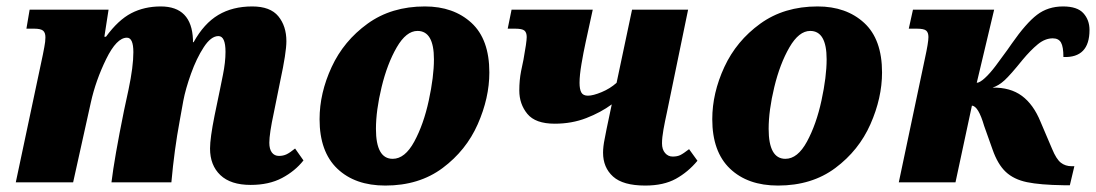

<svg xmlns="http://www.w3.org/2000/svg" viewBox="-20 -566 3402 596"><path d="M632 -105Q632 -137 646 -207L663 -289Q664 -294 672 -333.5Q680 -373 680 -405Q680 -454 658 -454Q635 -454 612.5 -419.5Q590 -385 573 -337.5Q556 -290 549 -253L538 -192Q521 -101 512 0H326Q335 -75 365 -223L379 -288Q394 -359 394 -404Q394 -449 374 -449Q342 -449 309.5 -382.5Q277 -316 262 -248L207 0H29L113 -396Q114 -402 117.5 -419.5Q121 -437 121 -450Q121 -465 113.5 -471Q106 -477 86 -477H62L72 -536H317L304 -452H309Q347 -504 387.5 -525Q428 -546 479 -546Q575 -546 579 -443V-435H581Q613 -493 657.5 -519.5Q702 -546 763 -546Q819 -546 844 -515.5Q869 -485 869 -438Q869 -403 850 -315L830 -216Q816 -151 816 -123Q816 -103 824 -92.5Q832 -82 846 -82Q859 -82 869.5 -87Q880 -92 896 -105L922 -68Q896 -35 855.5 -13.5Q815 8 758 8Q696 8 664 -22.5Q632 -53 632 -105Z M972 -196Q972 -277 1009.5 -358Q1047 -439 1121 -492.5Q1195 -546 1299 -546Q1388 -546 1443.5 -495Q1499 -444 1499 -341Q1499 -262 1463 -180.5Q1427 -99 1354 -44.5Q1281 10 1176 10Q1082 10 1027 -42.5Q972 -95 972 -196ZM1327 -382Q1327 -470 1276 -470Q1241 -470 1211.5 -419Q1182 -368 1164.5 -295.5Q1147 -223 1147 -166Q1147 -73 1199 -73Q1237 -73 1266 -126.5Q1295 -180 1311 -254Q1327 -328 1327 -382Z M1852 -92Q1852 -111 1857 -135Q1862 -159 1863 -166L1879 -242Q1845 -217 1800 -199.5Q1755 -182 1702 -182Q1642 -182 1617 -212.5Q1592 -243 1592 -285Q1592 -317 1597.5 -345Q1603 -373 1605 -381Q1615 -436 1615 -451Q1615 -465 1608 -471Q1601 -477 1579 -477H1556L1568 -536H1820L1798 -435Q1791 -403 1785 -367.5Q1779 -332 1779 -309Q1779 -289 1784.5 -279Q1790 -269 1805 -269Q1821 -269 1847.5 -280Q1874 -291 1894 -309L1942 -536H2116L2050 -216Q2044 -189 2039.5 -164Q2035 -139 2035 -121Q2035 -102 2044.5 -91Q2054 -80 2068 -80Q2082 -80 2091.5 -84.5Q2101 -89 2119 -103L2145 -67Q2116 -32 2078 -11Q2040 10 1983 10Q1914 10 1883 -18Q1852 -46 1852 -92Z M2191 -196Q2191 -277 2228.5 -358Q2266 -439 2340 -492.5Q2414 -546 2518 -546Q2607 -546 2662.5 -495Q2718 -444 2718 -341Q2718 -262 2682 -180.5Q2646 -99 2573 -44.5Q2500 10 2395 10Q2301 10 2246 -42.5Q2191 -95 2191 -196ZM2546 -382Q2546 -470 2495 -470Q2460 -470 2430.5 -419Q2401 -368 2383.5 -295.5Q2366 -223 2366 -166Q2366 -73 2418 -73Q2456 -73 2485 -126.5Q2514 -180 2530 -254Q2546 -328 2546 -382Z M3061 -102 3035 -175Q3017 -237 2997 -238L2946 0H2770L2851 -384Q2862 -434 2862 -451Q2862 -465 2855 -471Q2848 -477 2826 -477H2801L2814 -536H3066L3012 -309Q3021 -309 3037 -323.5Q3053 -338 3071 -362L3107 -411L3121 -431Q3165 -494 3199 -520Q3233 -546 3280 -546Q3324 -546 3343 -525Q3362 -504 3362 -473Q3362 -386 3281 -389Q3281 -421 3273.5 -434Q3266 -447 3248 -447Q3224 -447 3201.5 -428.5Q3179 -410 3154 -380Q3117 -334 3098.5 -317Q3080 -300 3061 -294Q3116 -295 3152 -268.5Q3188 -242 3210 -188L3230 -141Q3233 -135 3246 -103.5Q3259 -72 3273 -61Q3287 -50 3307 -50H3315L3301 9H3281Q3209 8 3168 -0.5Q3127 -9 3102 -32.5Q3077 -56 3061 -102Z"/></svg>

Font: Noto Serif NarrowBlack
Style: Italic
Weight: 900
Width: 4
Italic angle: -12°
Designer: Monotype Design Team
Foundry: Monotype Imaging Inc.
Version: Version 1.001